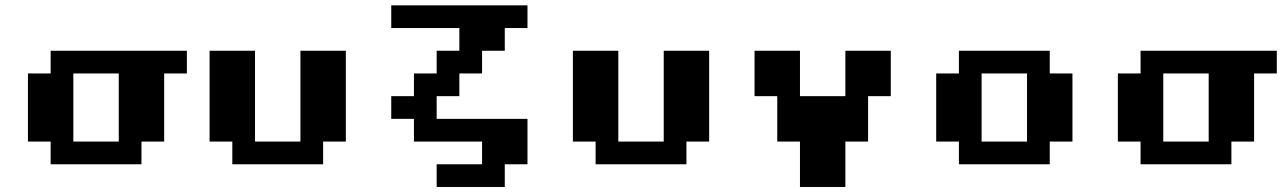

<svg xmlns="http://www.w3.org/2000/svg" viewBox="-20 -628 4901 734"><path d="M173.6 0V-86.8H86.8V-347.2H173.6V-434H694.4V-347.2H607.6V-86.8H520.8V0ZM260.4 -86.8H434V-347.2H260.4Z M868.1 0V-86.8H781.2V-434H954.9V-86.8H1128.5V-434H1302.1V-86.8H1215.3V0Z M1562.5 -173.6H1475.7V-260.4H1562.5V-347.2H1649.3V-434H1736.1V-520.8H1475.7V-607.6H1996.5V-520.8H1909.7V-434H1822.9V-347.2H1736.1V-260.4H1649.3V-173.6H1996.5V0H1909.7V86.8H1649.3V0H1822.9V-86.8H1562.5Z M2256.9 0V-86.8H2170.1V-434H2343.8V-86.8H2517.4V-434H2691V-86.8H2604.2V0Z M3038.2 86.8V-86.8H2951.4V-260.4H2864.6V-434H3038.2V-260.4H3211.8V-434H3385.4V-260.4H3298.6V-86.8H3211.8V86.8Z M3645.8 0V-86.8H3559V-347.2H3645.8V-434H3993.1V-347.2H4079.9V-86.8H3993.1V0ZM3732.6 -86.8H3906.2V-347.2H3732.6Z M4340.3 0V-86.8H4253.5V-347.2H4340.3V-434H4861.1V-347.2H4774.3V-86.8H4687.5V0ZM4427.1 -86.8H4600.7V-347.2H4427.1Z"/></svg>

Font: 8-bit Operator+ 8
Style: Bold
Weight: 700
Designer: GrandChaos9000
Version: Version 1.3.0 - August 1, 2014